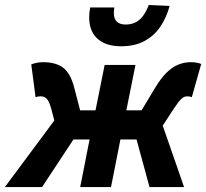

<svg xmlns="http://www.w3.org/2000/svg" viewBox="-65 -760 838 780"><path d="M-45.3 0 155.7 -270.5 142.9 -318.7Q134.6 -349.1 124.7 -358.9Q114.8 -368.7 99.8 -368.7Q93.3 -368.7 88.8 -367.8Q84.3 -367 79.5 -365L62 -498.5Q86 -507.4 110.2 -507.4Q160.9 -507.4 191 -485.4Q221.2 -463.3 236.5 -404.1L260.5 -311.8H323.1L360.1 -496.1H485.3L448.3 -311.8H510.1L565.7 -404.1Q588.8 -442.7 612.2 -465.4Q635.6 -488.1 659.9 -497.8Q684.2 -507.4 711 -507.4Q723.6 -507.4 734.8 -505.2Q746.1 -503 752.4 -500.1L714.2 -365Q710 -367 705.5 -367.8Q700.9 -368.7 695.4 -368.7Q682.4 -368.7 671.4 -358Q660.4 -347.3 641.1 -318.7L596.1 -249.6L682.8 0H542.4L489.7 -193.5H424.2L386 0H260.8L298.9 -193.5H233.4L105.9 0ZM427 -572Q365.5 -572 331.4 -602.4Q297.3 -632.9 297.3 -689.8Q297.3 -699.1 298.4 -709.3Q299.5 -719.5 301.3 -729.7H399.5Q398.5 -722.1 398 -716.9Q397.5 -711.6 397.5 -706.6Q397.5 -683.6 409.8 -671.9Q422.2 -660.3 445.4 -660.3Q467.8 -660.3 485.4 -669Q503 -677.8 516.2 -695.6Q529.3 -713.3 539.3 -739.7L624.1 -736Q610.8 -686.9 585.3 -650Q559.7 -613.2 520.6 -592.6Q481.4 -572 427 -572Z"/></svg>

Font: Source Sans 3
Style: Italic
Weight: 200
Italic angle: -11°
Designer: Paul D. Hunt
Foundry: Adobe
Version: Version 3.046;hotconv 1.0.118;makeotfexe 2.5.65603